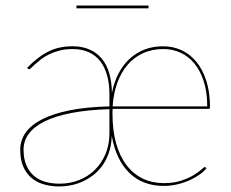

<svg xmlns="http://www.w3.org/2000/svg" viewBox="-20 -665 834 693"><path d="M53 0ZM569 -498Q604 -498 634.8 -484Q665.5 -470 688.5 -442.2Q711.5 -414.5 724.8 -373Q738 -331.5 738 -277Q738 -272 733 -272H386.5Q386 -268 386 -263.5Q386 -259 386 -255Q386 -194 399.2 -147.2Q412.5 -100.5 436.8 -68.8Q461 -37 495.2 -20.5Q529.5 -4 571 -4Q607.5 -4 634.2 -13Q661 -22 679 -33Q697 -44 706.8 -53Q716.5 -62 719 -62Q721 -62 723 -60L725 -58Q717.5 -47.5 702.2 -36.2Q687 -25 666.5 -15.5Q646 -6 621.5 0Q597 6 571 6Q495 6 447 -40.8Q399 -87.5 383.5 -174Q382 -139.5 372.5 -112.5Q363 -85.5 348 -65.2Q333 -45 314 -31Q295 -17 274.5 -8.2Q254 0.5 233.5 4.2Q213 8 195 8Q166.5 8 140.8 1.2Q115 -5.5 95.5 -21.2Q76 -37 64.5 -62.5Q53 -88 53 -125Q53 -158 72.2 -185.8Q91.5 -213.5 131.2 -234Q171 -254.5 231.5 -266.8Q292 -279 375 -281V-324Q375 -362.5 366.5 -393Q358 -423.5 341.5 -444.5Q325 -465.5 300 -476.8Q275 -488 242 -488Q216 -488 195 -482.5Q174 -477 157.5 -469Q141 -461 128.8 -451.5Q116.5 -442 107.5 -434Q98.5 -426 93 -420.5Q87.5 -415 85 -415Q83 -415 80 -418L78 -420Q114 -458 152.5 -478Q191 -498 242 -498Q277 -498 303.5 -486.2Q330 -474.5 347.8 -452.8Q365.5 -431 374.5 -399.8Q383.5 -368.5 384 -329.5Q391.5 -368 407.5 -399Q423.5 -430 447 -452Q470.5 -474 501 -486Q531.5 -498 569 -498ZM375 -271Q296 -268.5 237.8 -257.2Q179.5 -246 141.2 -227Q103 -208 84 -182.2Q65 -156.5 65 -125Q65 -92 75 -68.8Q85 -45.5 102.2 -30.5Q119.5 -15.5 143.2 -8.8Q167 -2 195 -2Q232 -2 264.8 -14.8Q297.5 -27.5 322 -51.5Q346.5 -75.5 360.8 -109.2Q375 -143 375 -185ZM570 -488Q529 -488 496.2 -473Q463.5 -458 440.2 -430.8Q417 -403.5 403.2 -365.5Q389.5 -327.5 386.5 -281H728Q728 -332.5 715.5 -371.2Q703 -410 681.5 -436Q660 -462 631.2 -475Q602.5 -488 570 -488ZM256 -645H516V-635H256Z"/></svg>

Font: Lato Hairline
Style: Regular
Weight: 100
Designer: Lukasz Dziedzic
Foundry: tyPoland Lukasz Dziedzic
Version: Version 2.007; 2014-02-27